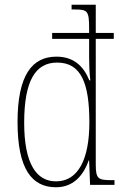

<svg xmlns="http://www.w3.org/2000/svg" viewBox="-20 -780 518 810"><path d="M216 10C286 10 330 -35 354 -103H356L360 0H463V-20H450C393 -20 384 -26 384 -88V-616H460V-641H384V-760H282V-740H294C350 -740 356 -735 356 -658V-641H200V-616H356V-541C356 -508 357 -474 361 -441H357C332 -502 290 -541 218 -541C116 -541 54 -464 54 -265C54 -66 115 10 216 10ZM217 -15C134 -14 82 -89 82 -262C82 -442 131 -516 221 -516C323 -516 357 -428 357 -263C357 -109 310 -15 217 -15Z"/></svg>

Font: Noto Serif Devanagari Condensed Thin
Style: Regular
Weight: 100
Width: 3
Designer: Universal Thirst, Indian Type Foundry and the Monotype Design Team
Foundry: Monotype Imaging Inc.
Version: Version 2.004